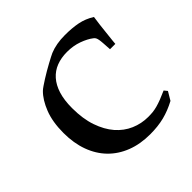

<svg xmlns="http://www.w3.org/2000/svg" viewBox="-135 -588 713 713"><g transform="rotate(-45 222.0 -231.5)"><path d="M423.8 -56.2 404.3 -23.4Q370.6 -5.4 337.6 2.9Q304.7 11.2 263.2 11.2Q211.9 11.2 170.4 -4.9Q128.9 -21 99.6 -51Q70.3 -81.1 54.7 -123.8Q39.1 -166.5 39.1 -220.2Q39.1 -277.8 55.4 -319.6Q71.8 -361.3 95.7 -384.8Q100.6 -389.6 110.4 -396.2Q120.1 -402.8 132.3 -410.6Q144.5 -418.5 158.2 -426.3Q171.9 -434.1 184.1 -440.9Q196.3 -447.8 206.1 -452.6Q215.8 -457.5 220.2 -459.5Q254.4 -473.6 299.8 -473.6Q337.4 -473.6 366.9 -467.8Q396.5 -461.9 423.8 -444.8Q423.3 -440.4 421.9 -430.7Q420.4 -420.9 418.9 -408.7Q417.5 -396.5 416 -382.6Q414.6 -368.7 413.1 -356.2Q411.6 -343.8 410.6 -333.5Q409.7 -323.2 409.2 -317.9H381.3Q379.9 -338.4 379.2 -350.8Q378.4 -363.3 377 -370.8Q375.5 -378.4 373.3 -382.6Q371.1 -386.7 366.7 -390.1Q349.1 -403.8 321.5 -413.8Q293.9 -423.8 261.2 -423.8Q230.5 -423.8 205.8 -414.3Q181.2 -404.8 163.6 -385Q146 -365.2 136.5 -335Q127 -304.7 127 -262.7Q127 -206.5 141.4 -164.8Q155.8 -123 179.9 -95.2Q204.1 -67.4 236.3 -53.5Q268.6 -39.6 304.2 -39.6Q317.4 -39.6 328.6 -40.8Q339.8 -42 352.3 -45.4Q364.7 -48.8 379.4 -54.4Q394 -60.1 413.6 -68.8Z"/></g></svg>

Font: XB Kayhan
Style: Regular
Weight: 400
Designer: Behnam
Foundry: Irmug
Version: Version 7.300 2009